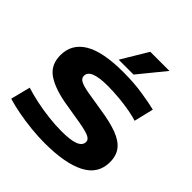

<svg xmlns="http://www.w3.org/2000/svg" viewBox="-243 -1116 1305 1305"><g transform="rotate(45 409.5 -463.5)"><path d="M748 -671 714 -530Q685 -540 636.5 -549Q588 -558 530.5 -563.5Q473 -569 418 -569Q254 -569 254 -503Q254 -479 278 -466Q302 -453 357.5 -443Q413 -433 505 -419Q604 -404 668.5 -379.5Q733 -355 764 -315Q795 -275 795 -213Q795 -99 690 -44.5Q585 10 389 10Q326 10 258 3Q190 -4 127 -16Q64 -28 15 -43L51 -185Q101 -169 162.5 -156Q224 -143 288.5 -135.5Q353 -128 411 -128Q503 -128 543 -145Q583 -162 583 -195Q583 -220 550.5 -233Q518 -246 452 -257Q386 -268 284 -285Q163 -309 102.5 -355Q42 -401 42 -489Q42 -597 136 -653.5Q230 -710 427 -710Q529 -710 615 -696.5Q701 -683 748 -671ZM344 -747 458 -937H642L487 -747Z"/></g></svg>

Font: Georama Extended
Style: Bold
Weight: 700
Width: 7
Designer: Jean-Baptiste Levee
Foundry: Production Type
Version: Version 1.000